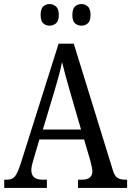

<svg xmlns="http://www.w3.org/2000/svg" viewBox="-20 -930 649 950"><path d="M1 0V-41H16Q40 -41 53 -56Q66 -71 82 -119L270 -714H345L538 -89Q546 -61 560 -51Q574 -41 600 -41H609V0H366V-41H386Q437 -41 437 -83Q437 -92 433.5 -106.5Q430 -121 427 -135L396 -240H175L146 -142Q142 -130 138.5 -114.5Q135 -99 135 -88Q135 -41 190 -41H212V0ZM192 -289H381L327 -475Q314 -520 304 -556.5Q294 -593 287 -623Q281 -593 272 -559Q263 -525 251 -485ZM383 -803Q364 -803 351 -814.5Q338 -826 338 -856Q338 -886 351 -898Q364 -910 383 -910Q401 -910 414.5 -898Q428 -886 428 -856Q428 -826 414.5 -814.5Q401 -803 383 -803ZM225 -803Q207 -803 194 -814.5Q181 -826 181 -856Q181 -886 194 -898Q207 -910 225 -910Q243 -910 257 -898Q271 -886 271 -856Q271 -826 257 -814.5Q243 -803 225 -803Z"/></svg>

Font: Noto Serif Tamil Condensed
Style: Regular
Weight: 400
Width: 3
Designer: Indian Type Foundry, Tom Grace, and the Monotype Design Team
Foundry: Monotype Imaging Inc.
Version: Version 2.004; ttfautohint (v1.8.4.7-5d5b)